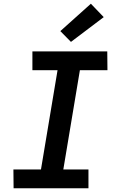

<svg xmlns="http://www.w3.org/2000/svg" viewBox="-20 -1011 640 1031"><path d="M455 0H53L52 -101H200L289 -634H154V-735H556L557 -634H409L320 -101H455ZM361 -786 304 -844 468 -991 537 -919Z"/></svg>

Font: Iosevka Extended Oblique
Style: Bold
Weight: 700
Width: 7
Italic angle: -9°
Monospace: yes
Designer: Belleve Invis
Foundry: Belleve Invis
Version: Version 32.5.0; ttfautohint (v1.8.4)